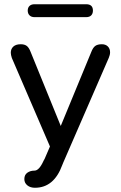

<svg xmlns="http://www.w3.org/2000/svg" viewBox="-20 -703 571 907"><path d="M143 103Q165 103 186 56L191 47L216 -11L36 -429Q31 -444 31 -454Q31 -472 43 -483Q55 -494 78 -494Q96 -494 106.5 -486Q117 -478 125 -457L267 -108L411 -457Q419 -478 430 -486Q441 -494 461 -494Q479 -494 489.5 -483.5Q500 -473 500 -456Q500 -444 494 -430L278 67L274 77Q235 184 145 184Q123 184 109 172.5Q95 161 95 143Q95 123 109 113Q123 103 143 103ZM111 -653Q111 -667 119.5 -675Q128 -683 143 -683H387Q419 -683 419 -653Q419 -639 411 -630.5Q403 -622 387 -622H143Q128 -622 119.5 -630.5Q111 -639 111 -653Z"/></svg>

Font: SN Pro
Style: Regular
Weight: 400
Designer: Tobias Whetton
Foundry: Supernotes
Version: Version 1.003